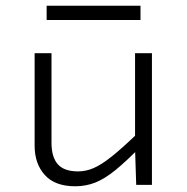

<svg xmlns="http://www.w3.org/2000/svg" viewBox="-20 -646 654 671"><path d="M511 0H456L452 -125V-460H511ZM464 -183 475 -137Q422 -83 384 -52Q346 -21 313 -8Q280 5 243 5Q172 5 136.5 -34.5Q101 -74 101 -137V-460H160V-147Q160 -97 182 -72Q204 -47 253 -47Q280 -47 307 -58.5Q334 -70 371 -99.5Q408 -129 464 -183ZM143 -576V-626H471V-576Z"/></svg>

Font: Intel One Mono Light
Style: Regular
Weight: 300
Monospace: yes
Designer: Fred Shallcrass
Foundry: Frere-Jones Type LLC
Version: Version 1.004